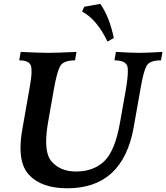

<svg xmlns="http://www.w3.org/2000/svg" viewBox="-20 -964 867 1001"><path d="M331.1 17.6Q196.8 17.6 131.8 -51.8Q86.9 -98.6 86.9 -193.4Q86.9 -237.3 96.7 -291.5L136.7 -519.5Q144.5 -564 144.5 -591.8Q144.5 -606 142.6 -615.7Q136.7 -649.4 80.1 -649.4L87.9 -693.4Q185.1 -688.5 231.4 -688.5Q273.9 -688.5 378.9 -693.4L371.1 -649.4Q309.6 -648.9 293.2 -618.4Q276.9 -587.9 261.2 -501L231.4 -331.1Q220.7 -271 220.7 -226.6Q220.7 -153.3 249.5 -121.6Q294.9 -69.8 376 -69.8Q467.3 -69.8 523.4 -123.5Q579.6 -177.2 605.5 -324.2L635.3 -492.2Q646.5 -557.1 646.5 -591.8Q646.5 -606 645 -614.7Q638.2 -649.4 576.7 -649.4L584.5 -693.4Q666.5 -688.5 707 -688.5Q744.1 -688.5 827.1 -693.4L819.3 -649.4Q759.8 -649.4 744.1 -620.6Q728.5 -591.8 714.4 -511.7L677.2 -301.8Q621.1 17.6 331.1 17.6ZM540.5 -747.1Q485.4 -862.3 408.2 -903.8L418.9 -928.7L502.9 -943.8Q550.8 -875.5 573.2 -766.1Z"/></svg>

Font: Kelvinch
Style: Bold Italic
Weight: 700
Italic angle: -10°
Designer: Paul James Miller
Foundry: High-Logic / Made with FontCreator
Version: Version 3.30 September 23, 2016